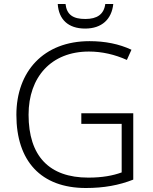

<svg xmlns="http://www.w3.org/2000/svg" viewBox="-20 -931 764 961"><path d="M547 -911H507C500 -859 466 -836 407 -836C346 -836 314 -857 308 -911H269C274 -834 321 -788 406 -788C490 -788 539 -835 547 -911ZM387 -364V-311H589V-68C545 -52 492 -42 422 -42C226 -42 123 -150 123 -357C123 -545 236 -673 425 -673C491 -673 555 -658 615 -631L638 -682C576 -711 506 -725 428 -725C198 -725 62 -573 62 -356C62 -126 184 10 410 10C500 10 576 -4 647 -32V-364Z"/></svg>

Font: Noto Sans Sinhala UI Light
Style: Regular
Weight: 300
Designer: Jelle Bosma - Monotype Design Team
Foundry: Monotype Imaging Inc.
Version: Version 2.006